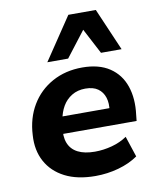

<svg xmlns="http://www.w3.org/2000/svg" viewBox="-86 -830 750 909"><g transform="rotate(-10 289.0 -376.0)"><path d="M300 11Q213 11 153.5 -19.5Q94 -50 64.5 -104.5Q35 -159 40 -231Q44 -312 81 -374Q118 -436 181.5 -471Q245 -506 326 -506Q406 -506 457 -472Q508 -438 528.5 -378Q549 -318 539 -241L536 -212H162L174 -294H434L418 -279Q424 -317 415 -345Q406 -373 383.5 -389Q361 -405 323 -405Q286 -405 258 -388Q230 -371 213.5 -342.5Q197 -314 191 -278L186 -247Q178 -201 190.5 -168.5Q203 -136 235 -119.5Q267 -103 317 -103Q358 -103 399 -114Q440 -125 472 -147L505 -47Q465 -19 411 -4Q357 11 300 11ZM168 -559 305 -763H437L525 -559H426L362 -681L268 -559Z"/></g></svg>

Font: Nunito Sans 10pt ExtraBold
Style: Italic
Weight: 800
Italic angle: -9°
Designer: Vernon Adams
Foundry: Vernon Adams
Version: Version 3.101;gftools[0.9.27]